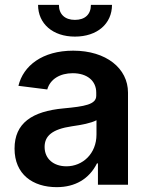

<svg xmlns="http://www.w3.org/2000/svg" viewBox="-20 -762 614 792"><path d="M214 10C290 10 348 -24 380 -88H384V0H508V-380C508 -480 418 -553 282 -553C155 -553 76 -491 56 -408L175 -393C187 -436 228 -460 280 -460C339 -460 377 -429 377 -380V-367C377 -331 329 -323 243 -315C112 -303 40 -254 40 -149C40 -43 115 10 214 10ZM137 -742C137 -664 198 -611 289 -611C381 -611 442 -664 442 -742H355C355 -703 331 -680 289 -680C248 -680 223 -703 223 -742ZM164 -156C164 -201 195 -229 276 -241C318 -247 355 -254 378 -266V-207C378 -128 321 -76 254 -76C202 -76 164 -106 164 -156Z"/></svg>

Font: Wafeq Semi Bold
Style: Regular
Weight: 600
Designer: Rasmus Andersson & Azza Alameddine
Foundry: Google & TypeTogether
Version: Version 3.000;January 28, 2025;FontCreator 15.0.0.3014 64-bi